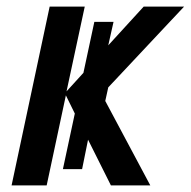

<svg xmlns="http://www.w3.org/2000/svg" viewBox="-20 -560 576 580"><path d="M130 -540H236L181 -284L232 -340L265 -494H323L307 -423L414 -540H536L307 -296L298 -255L434 0H315L246 -138L228 -49H170L206 -217L179 -272L121 0H15Z"/></svg>

Font: Noto Sans UI NarrowMedium
Style: Italic
Weight: 500
Width: 4
Italic angle: -12°
Designer: Monotype Design Team
Foundry: Monotype Imaging Inc.
Version: Version 1.001